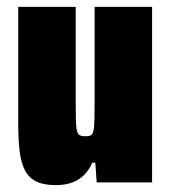

<svg xmlns="http://www.w3.org/2000/svg" viewBox="-20 -530 497 558"><path d="M142 8Q107 8 85.5 -2.5Q64 -13 52.5 -35Q41 -57 37 -91Q33 -125 33 -172V-510H200V-238Q200 -203 200.5 -182Q201 -161 203.5 -150.5Q206 -140 212 -137Q218 -134 228 -134Q238 -134 243.5 -136.5Q249 -139 251.5 -149.5Q254 -160 254.5 -184.5Q255 -209 255 -252V-510H422V0H261L257 -57H248Q239 -36 224.5 -21.5Q210 -7 189.5 0.5Q169 8 142 8Z"/></svg>

Font: Saira Condensed Black
Style: Regular
Weight: 900
Width: 3
Designer: Hector Gatti with collaboration of the Omnibus-Type team
Foundry: Omnibus-Type
Version: Version 1.101